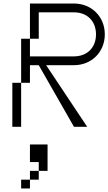

<svg xmlns="http://www.w3.org/2000/svg" viewBox="-20 -720 615 1090"><path d="M150 -350H200L400 0H475L242 -350H400C500 -350 575 -425 575 -525C575 -625 500 -700 400 -700H150V-500H200V-650H400C475 -650 525 -600 525 -525C525 -450 475 -400 400 -400H150V-500H100V-250H150ZM50 0H100V-250H50ZM100 350H150V300H100ZM150 300H200V250H150ZM150 200H200V250H250V100H150Z"/></svg>

Font: LS-VG5000 Light Shifted
Style: Regular
Weight: 400
Designer: Justin Bihan, 2021
Foundry: Justin Bihan, 2021
Version: Version 1.000;Glyphs 3.1.2 (3151)